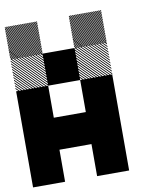

<svg xmlns="http://www.w3.org/2000/svg" viewBox="-92 -909 849 984"><g transform="rotate(-10 333.0 -417.0)"><path d="M500.8 -655.8 489.2 -667.5H495L500.8 -661.7ZM500.8 -641.7 475 -667.5H480.8L500.8 -647.5ZM500.8 -627.5 460.8 -667.5H466.7L500.8 -633.3ZM500.8 -613.3 446.7 -667.5H452.5L500.8 -619.2ZM500.8 -599.2 432.5 -667.5H438.3L500.8 -605ZM500.8 -585 418.3 -667.5H424.2L500.8 -590.8ZM500.8 -570.8 404.2 -667.5H410L500.8 -576.7ZM500.8 -556.7 390 -667.5H395.8L500.8 -562.5ZM500.8 -542.5 375.8 -667.5H381.7L500.8 -548.3ZM500.8 -528.3 361.7 -667.5H367.5L500.8 -534.2ZM500.8 -514.2 347.5 -667.5H353.3L500.8 -520ZM500.8 -500 333.3 -667.5H339.2L500.8 -505.8ZM487.5 -499.2 332.5 -654.2V-660L493.3 -499.2ZM473.3 -499.2 332.5 -640V-645.8L479.2 -499.2ZM459.2 -499.2 332.5 -625.8V-631.7L465 -499.2ZM445 -499.2 332.5 -611.7V-617.5L450.8 -499.2ZM430 -499.2 332.5 -596.7V-603.3L436.7 -499.2ZM416.7 -499.2 332.5 -583.3V-589.2L422.5 -499.2ZM402.5 -499.2 332.5 -569.2V-575L408.3 -499.2ZM388.3 -499.2 332.5 -555V-560.8L394.2 -499.2ZM374.2 -499.2 332.5 -540.8V-546.7L380 -499.2ZM360 -499.2 332.5 -526.7V-532.5L365.8 -499.2ZM345.8 -499.2 332.5 -512.5V-518.3L351.7 -499.2ZM167.5 -655.8 155.8 -667.5H161.7L167.5 -661.7ZM167.5 -641.7 141.7 -667.5H147.5L167.5 -647.5ZM167.5 -627.5 127.5 -667.5H133.3L167.5 -633.3ZM167.5 -613.3 113.3 -667.5H119.2L167.5 -619.2ZM167.5 -599.2 99.2 -667.5H105L167.5 -605ZM167.5 -585 85 -667.5H90.8L167.5 -590.8ZM167.5 -570.8 70.8 -667.5H76.7L167.5 -576.7ZM167.5 -556.7 56.7 -667.5H62.5L167.5 -562.5ZM167.5 -542.5 42.5 -667.5H48.3L167.5 -548.3ZM167.5 -528.3 28.3 -667.5H34.2L167.5 -534.2ZM167.5 -514.2 14.2 -667.5H20L167.5 -520ZM167.5 -500 0 -667.5H5.8L167.5 -505.8ZM154.2 -499.2 -0.8 -654.2V-660L160 -499.2ZM140 -499.2 -0.8 -640V-645.8L145.8 -499.2ZM125.8 -499.2 -0.8 -625.8V-631.7L131.7 -499.2ZM111.7 -499.2 -0.8 -611.7V-617.5L117.5 -499.2ZM96.7 -499.2 -0.8 -596.7V-603.3L103.3 -499.2ZM83.3 -499.2 -0.8 -583.3V-589.2L89.2 -499.2ZM69.2 -499.2 -0.8 -569.2V-575L75 -499.2ZM55 -499.2 -0.8 -555V-560.8L60.8 -499.2ZM40.8 -499.2 -0.8 -540.8V-546.7L46.7 -499.2ZM26.7 -499.2 -0.8 -526.7V-532.5L32.5 -499.2ZM12.5 -499.2 -0.8 -512.5V-518.3L18.3 -499.2ZM500.8 -826.7 493.3 -834.2H499.2L500.8 -832.5ZM500.8 -817.5 484.2 -834.2H490L500.8 -823.3ZM500.8 -808.3 475 -834.2H480.8L500.8 -814.2ZM500.8 -799.2 465.8 -834.2H471.7L500.8 -805ZM500.8 -790 456.7 -834.2H462.5L500.8 -795.8ZM500.8 -780.8 447.5 -834.2H453.3L500.8 -786.7ZM500.8 -771.7 438.3 -834.2H444.2L500.8 -777.5ZM500.8 -762.5 429.2 -834.2H435L500.8 -768.3ZM500.8 -753.3 420 -834.2H425.8L500.8 -759.2ZM500.8 -744.2 410.8 -834.2H416.7L500.8 -750ZM500.8 -735 401.7 -834.2H407.5L500.8 -740.8ZM500.8 -725.8 392.5 -834.2H398.3L500.8 -731.7ZM500.8 -716.7 383.3 -834.2H389.2L500.8 -722.5ZM500.8 -707.5 374.2 -834.2H380L500.8 -713.3ZM500.8 -698.3 365 -834.2H370.8L500.8 -704.2ZM500.8 -689.2 355.8 -834.2H361.7L500.8 -695ZM500.8 -680 346.7 -834.2H352.5L500.8 -685.8ZM500.8 -670.8 337.5 -834.2H343.3L500.8 -676.7ZM496.7 -665.8 332.5 -830 334.2 -834.2 500.8 -667.5ZM487.5 -665.8 332.5 -820.8V-826.7L493.3 -665.8ZM478.3 -665.8 332.5 -811.7V-817.5L484.2 -665.8ZM469.2 -665.8 332.5 -802.5V-808.3L475 -665.8ZM460 -665.8 332.5 -793.3V-799.2L465.8 -665.8ZM450.8 -665.8 332.5 -784.2V-790L456.7 -665.8ZM441.7 -665.8 332.5 -775V-780.8L447.5 -665.8ZM432.5 -665.8 332.5 -765.8V-771.7L438.3 -665.8ZM423.3 -665.8 332.5 -756.7V-762.5L429.2 -665.8ZM414.2 -665.8 332.5 -747.5V-753.3L420 -665.8ZM405 -665.8 332.5 -738.3V-744.2L410.8 -665.8ZM395.8 -665.8 332.5 -729.2V-735L401.7 -665.8ZM386.7 -665.8 332.5 -720V-725.8L392.5 -665.8ZM376.7 -665.8 332.5 -710V-716.7L383.3 -665.8ZM368.3 -665.8 332.5 -701.7V-707.5L374.2 -665.8ZM359.2 -665.8 332.5 -692.5V-698.3L365 -665.8ZM350 -665.8 332.5 -683.3V-689.2L355.8 -665.8ZM340.8 -665.8 332.5 -674.2V-680L346.7 -665.8ZM167.5 -826.7 160 -834.2H165.8L167.5 -832.5ZM167.5 -817.5 150.8 -834.2H156.7L167.5 -823.3ZM167.5 -808.3 141.7 -834.2H147.5L167.5 -814.2ZM167.5 -799.2 132.5 -834.2H138.3L167.5 -805ZM167.5 -790 123.3 -834.2H129.2L167.5 -795.8ZM167.5 -780.8 114.2 -834.2H120L167.5 -786.7ZM167.5 -771.7 105 -834.2H110.8L167.5 -777.5ZM167.5 -762.5 95.8 -834.2H101.7L167.5 -768.3ZM167.5 -753.3 86.7 -834.2H92.5L167.5 -759.2ZM167.5 -744.2 77.5 -834.2H83.3L167.5 -750ZM167.5 -735 68.3 -834.2H74.2L167.5 -740.8ZM167.5 -725.8 59.2 -834.2H65L167.5 -731.7ZM167.5 -716.7 50 -834.2H55.8L167.5 -722.5ZM167.5 -707.5 40.8 -834.2H46.7L167.5 -713.3ZM167.5 -698.3 31.7 -834.2H37.5L167.5 -704.2ZM167.5 -689.2 22.5 -834.2H28.3L167.5 -695ZM167.5 -680 13.3 -834.2H19.2L167.5 -685.8ZM167.5 -670.8 4.2 -834.2H10L167.5 -676.7ZM163.3 -665.8 -0.8 -830 0.8 -834.2 167.5 -667.5ZM154.2 -665.8 -0.8 -820.8V-826.7L160 -665.8ZM145 -665.8 -0.8 -811.7V-817.5L150.8 -665.8ZM135.8 -665.8 -0.8 -802.5V-808.3L141.7 -665.8ZM126.7 -665.8 -0.8 -793.3V-799.2L132.5 -665.8ZM117.5 -665.8 -0.8 -784.2V-790L123.3 -665.8ZM108.3 -665.8 -0.8 -775V-780.8L114.2 -665.8ZM99.2 -665.8 -0.8 -765.8V-771.7L105 -665.8ZM90 -665.8 -0.8 -756.7V-762.5L95.8 -665.8ZM80.8 -665.8 -0.8 -747.5V-753.3L86.7 -665.8ZM71.7 -665.8 -0.8 -738.3V-744.2L77.5 -665.8ZM62.5 -665.8 -0.8 -729.2V-735L68.3 -665.8ZM53.3 -665.8 -0.8 -720V-725.8L59.2 -665.8ZM43.3 -665.8 -0.8 -710V-716.7L50 -665.8ZM35 -665.8 -0.8 -701.7V-707.5L40.8 -665.8ZM25.8 -665.8 -0.8 -692.5V-698.3L31.7 -665.8ZM16.7 -665.8 -0.8 -683.3V-689.2L22.5 -665.8ZM7.5 -665.8 -0.8 -674.2V-680L13.3 -665.8ZM333.3 -166.7H500V0H333.3ZM0 -166.7H166.7V0H0ZM333.3 -333.3H500V0H333.3ZM166.7 -333.3H500V-166.7H166.7ZM0 -333.3H333.3V-166.7H0ZM0 -333.3H166.7V0H0ZM333.3 -500H500V-166.7H333.3ZM0 -500H166.7V-166.7H0ZM166.7 -666.7H333.3V-500H166.7Z"/></g></svg>

Font: 0xA000-Pixelated-Mono
Style: Pixelated-Mono
Weight: 400
Version: Version 0.1